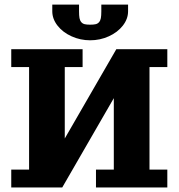

<svg xmlns="http://www.w3.org/2000/svg" viewBox="-20 -821 782 841"><path d="M209 -771.5V-800.8H326.2V-771.5Q326.2 -752.7 328.2 -741.7Q330.3 -730.7 336.1 -724Q341.8 -717.3 350.7 -715.1Q359.6 -712.9 375 -712.9Q390.4 -712.9 399.3 -715.1Q408.2 -717.3 413.9 -724Q419.7 -730.7 421.8 -741.7Q423.8 -752.7 423.8 -771.5V-800.8H541V-771.5Q541 -738 517.9 -708.6Q494.9 -679.2 456.5 -661.9Q418.2 -644.5 375 -644.5Q331.8 -644.5 293.5 -661.9Q255.1 -679.2 232.1 -708.6Q209 -738 209 -771.5ZM29.3 -605.5H341.8V-527.3H263.7V-214.4L489.5 -605.5H712.9V-527.3H634.8V-78.1H712.9V0H400.4V-78.1H478.5V-391.1L252.7 0H29.3V-78.1H107.4V-527.3H29.3Z"/></svg>

Font: Orelega One
Style: Regular
Weight: 400
Version: Version 1.1 ; ttfautohint (v1.8.3)